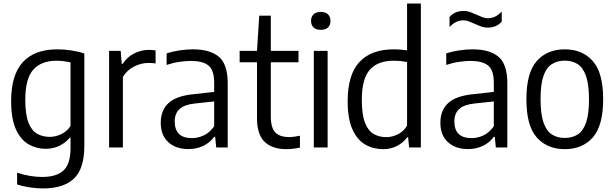

<svg xmlns="http://www.w3.org/2000/svg" viewBox="-20 -828 3449 1078"><path d="M221.5 230Q187.5 230 148 224.2Q108.5 218.5 76 207.5V141.5Q114 154 149 159.8Q184 165.5 217 165.5Q297 165.5 336.5 129.2Q376 93 376 2V-55H371.5Q350.5 -28.5 315.8 -10.5Q281 7.5 235 7.5Q184 7.5 140 -18Q96 -43.5 69.2 -102.2Q42.5 -161 42.5 -260.5Q42.5 -408 108.5 -479.5Q174.5 -551 302 -551Q340 -551 381 -544.8Q422 -538.5 453.5 -527.5V-9.5Q453.5 119.5 395 174.8Q336.5 230 221.5 230ZM259 -59.5Q292 -59.5 324 -74.8Q356 -90 376 -120.5V-477.5Q360.5 -481.5 339.2 -484.2Q318 -487 296.5 -487Q212 -487 167 -437Q122 -387 122 -268Q122 -185 139.8 -139.8Q157.5 -94.5 188.5 -77Q219.5 -59.5 259 -59.5Z M592.5 0V-542.5H657.5L663.5 -469.5H669Q694.5 -509 734 -528.5Q773.5 -548 816.5 -548Q827.5 -548 836.5 -547Q845.5 -546 853.5 -545V-472Q843 -473.5 833.5 -474Q824 -474.5 812.5 -474.5Q773.5 -474.5 733.5 -454.8Q693.5 -435 670 -396V0Z M1037.5 9Q967 9 924.8 -30Q882.5 -69 882.5 -138.5Q882.5 -210 927.2 -250.2Q972 -290.5 1070 -299.5L1182.5 -312V-362.5Q1182.5 -435 1150 -460.5Q1117.5 -486 1052 -486Q1023 -486 987 -480.8Q951 -475.5 915.5 -463.5V-528Q947.5 -539 987.5 -545Q1027.5 -551 1062.5 -551Q1159.5 -551 1209 -509.2Q1258.5 -467.5 1258.5 -359.5V0H1194L1188 -60H1182.5Q1158 -26 1120.2 -8.5Q1082.5 9 1037.5 9ZM961 -146.5Q961 -52.5 1058 -52.5Q1090 -52.5 1123 -67.2Q1156 -82 1182.5 -119V-258.5L1075.5 -247Q1015.5 -241 988.2 -216Q961 -191 961 -146.5Z M1587 9.5Q1509.5 9.5 1466.2 -31.2Q1423 -72 1423 -164V-478.5H1325.5V-542.5H1423L1435.5 -740H1500.5V-542.5H1656V-478.5H1500.5V-175.5Q1500.5 -110 1525.8 -84.2Q1551 -58.5 1603 -58.5Q1629 -58.5 1664 -66V0.5Q1625.5 9.5 1587 9.5Z M1742 0V-542.5H1819.5V0ZM1781 -660.5Q1754.5 -660.5 1740.5 -673.8Q1726.5 -687 1726.5 -710.5Q1726.5 -734 1740.5 -747.5Q1754.5 -761 1781 -761Q1807.5 -761 1821.5 -747.5Q1835.5 -734 1835.5 -710.5Q1835.5 -687 1821.5 -673.8Q1807.5 -660.5 1781 -660.5Z M2130.5 9.5Q2076 9.5 2031 -16.2Q1986 -42 1959 -101.2Q1932 -160.5 1932 -260Q1932 -408.5 1998 -479.8Q2064 -551 2191.5 -551Q2210 -551 2229.5 -549.2Q2249 -547.5 2265.5 -545.5V-808H2343V0H2277L2271.5 -57H2266Q2245.5 -28.5 2210.8 -9.5Q2176 9.5 2130.5 9.5ZM2148.5 -58Q2181.5 -58 2213.5 -73.8Q2245.5 -89.5 2265.5 -122.5V-479.5Q2230.5 -487 2189 -487Q2102 -487 2056.8 -436.8Q2011.5 -386.5 2011.5 -267.5Q2011.5 -184 2029.2 -138.8Q2047 -93.5 2078 -75.8Q2109 -58 2148.5 -58Z M2607.5 9Q2537 9 2494.8 -30Q2452.5 -69 2452.5 -138.5Q2452.5 -210 2497.2 -250.2Q2542 -290.5 2640 -299.5L2752.5 -312V-362.5Q2752.5 -435 2720 -460.5Q2687.5 -486 2622 -486Q2593 -486 2557 -480.8Q2521 -475.5 2485.5 -463.5V-528Q2517.5 -539 2557.5 -545Q2597.5 -551 2632.5 -551Q2729.5 -551 2779 -509.2Q2828.5 -467.5 2828.5 -359.5V0H2764L2758 -60H2752.5Q2728 -26 2690.2 -8.5Q2652.5 9 2607.5 9ZM2531 -146.5Q2531 -52.5 2628 -52.5Q2660 -52.5 2693 -67.2Q2726 -82 2752.5 -119V-258.5L2645.5 -247Q2585.5 -241 2558.2 -216Q2531 -191 2531 -146.5ZM2718.5 -673Q2697.5 -673 2679 -680Q2660.5 -687 2643 -695Q2627 -702.5 2612 -708.2Q2597 -714 2582 -714Q2538.5 -714 2504 -676V-733Q2533.5 -766.5 2582.5 -766.5Q2603.5 -766.5 2622 -759.5Q2640.5 -752.5 2658 -744.5Q2674 -737 2689 -731.2Q2704 -725.5 2719 -725.5Q2762.5 -725.5 2797 -763.5V-706.5Q2767.5 -673 2718.5 -673Z M3151 9.5Q3052.5 9.5 2994 -56Q2935.5 -121.5 2935.5 -270.5Q2935.5 -419.5 2993.5 -485.2Q3051.5 -551 3151 -551Q3250 -551 3308.2 -485.2Q3366.5 -419.5 3366.5 -271Q3366.5 -122 3308.2 -56.2Q3250 9.5 3151 9.5ZM3151 -53.5Q3193 -53.5 3223.5 -73Q3254 -92.5 3270.5 -139.5Q3287 -186.5 3287 -269Q3287 -353.5 3270.2 -401.2Q3253.5 -449 3223 -468.2Q3192.5 -487.5 3151 -487.5Q3109.5 -487.5 3078.8 -468.2Q3048 -449 3031.5 -402Q3015 -355 3015 -272Q3015 -188 3031.5 -140.2Q3048 -92.5 3078.5 -73Q3109 -53.5 3151 -53.5Z"/></svg>

Font: Encode Sans SmCnd
Style: Regular
Weight: 400
Width: 4
Designer: Multiple Designers
Foundry: Impallari Type
Version: Version 3.002; ttfautohint (v1.8.3) -l 8 -r 50 -G 200 -x 14 